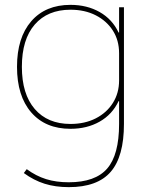

<svg xmlns="http://www.w3.org/2000/svg" viewBox="-20 -550 629 790"><path d="M263 220Q208 220 163.5 206Q119 192 78 162L90 146Q128 174 169.5 187Q211 200 263 200Q372 200 421 143.5Q470 87 470 -40V-134H468Q442 -79 390 -49.5Q338 -20 270 -20Q167 -20 108.5 -87.5Q50 -155 50 -275Q50 -395 108.5 -462.5Q167 -530 270 -530Q338 -530 390 -500.5Q442 -471 468 -416H470V-520H490V-40Q490 94 435.5 157Q381 220 263 220ZM270 -40Q329 -40 374 -63Q419 -86 444.5 -126.5Q470 -167 470 -219V-331Q470 -384 444.5 -424Q419 -464 374 -487Q329 -510 270 -510Q176 -510 123 -449Q70 -388 70 -275Q70 -163 123 -101.5Q176 -40 270 -40Z"/></svg>

Font: M PLUS 2 Thin Thin
Style: Regular
Weight: 250
Version: Version 1.001